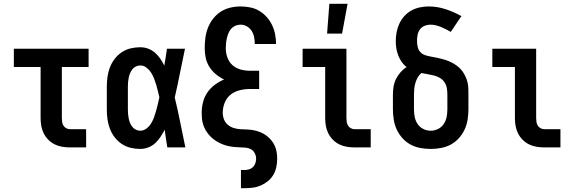

<svg xmlns="http://www.w3.org/2000/svg" viewBox="-20 -777 3040 1012"><path d="M349 0Q328 0 307.5 -3.5Q287 -7 268.5 -16Q250 -25 235 -40Q220 -55 210.5 -74Q201 -93 197.5 -113.5Q194 -134 194 -155V-424H53V-520H447V-424H306V-155Q306 -144 307.5 -134Q309 -124 314.5 -115Q320 -106 329.5 -101Q339 -96 349 -96H434V0Z M719 8Q694 8 668.5 2Q643 -4 621.5 -18.5Q600 -33 584 -54Q568 -75 559 -99Q550 -123 546.5 -148.5Q543 -174 543 -200V-320Q543 -346 546.5 -371.5Q550 -397 559 -421Q568 -445 584 -466Q600 -487 621.5 -501.5Q643 -516 668.5 -522Q694 -528 719 -528Q741 -528 761 -520.5Q781 -513 797 -499Q813 -485 825 -467.5Q837 -450 846 -431Q850 -454 853.5 -476Q857 -498 860 -520H955Q941 -456 928.5 -391.5Q916 -327 901 -263Q917 -198 930 -132Q943 -66 957 0H862Q858 -23 854.5 -46.5Q851 -70 848 -93Q838 -74 826 -55.5Q814 -37 798 -22.5Q782 -8 761.5 0Q741 8 719 8ZM719 -88Q737 -88 752 -99.5Q767 -111 776.5 -126.5Q786 -142 792 -159Q798 -176 803 -193.5Q808 -211 812 -228.5Q816 -246 820 -264Q816 -281 812 -298Q808 -315 803 -331.5Q798 -348 791.5 -364.5Q785 -381 775.5 -395.5Q766 -410 751.5 -421Q737 -432 719 -432Q707 -432 696 -426.5Q685 -421 677.5 -411.5Q670 -402 665.5 -391Q661 -380 658.5 -368Q656 -356 655 -344Q654 -332 654 -320V-200Q654 -188 655 -176Q656 -164 658.5 -152Q661 -140 665.5 -129Q670 -118 677.5 -108.5Q685 -99 696 -93.5Q707 -88 719 -88Z M1250 215V119H1270Q1282 119 1293.5 115.5Q1305 112 1313.5 103.5Q1322 95 1326 83Q1330 71 1330 60Q1330 44 1322.5 30Q1315 16 1301.5 9Q1288 2 1273 1Q1258 0 1242.5 -0.5Q1227 -1 1212 -2.5Q1197 -4 1182 -7.5Q1167 -11 1153 -16.5Q1139 -22 1126 -29.5Q1113 -37 1101 -47Q1089 -57 1079.5 -68.5Q1070 -80 1062.5 -93.5Q1055 -107 1050.5 -121.5Q1046 -136 1044.5 -151.5Q1043 -167 1043 -182Q1043 -210 1050 -238Q1057 -266 1073 -289.5Q1089 -313 1112 -330Q1135 -347 1161 -358Q1138 -369 1118 -385.5Q1098 -402 1084 -424Q1070 -446 1064.5 -471Q1059 -496 1059 -522Q1059 -550 1062.5 -577.5Q1066 -605 1076 -630.5Q1086 -656 1103 -678Q1120 -700 1143 -715Q1166 -730 1193 -736.5Q1220 -743 1248 -743Q1273 -743 1298.5 -738Q1324 -733 1346 -720Q1368 -707 1385.5 -687.5Q1403 -668 1414 -645Q1425 -622 1430 -596.5Q1435 -571 1435 -545H1323Q1323 -563 1319.5 -581Q1316 -599 1306.5 -614Q1297 -629 1281.5 -638Q1266 -647 1248 -647Q1234 -647 1221 -641.5Q1208 -636 1199 -626Q1190 -616 1184.5 -603Q1179 -590 1176 -577Q1173 -564 1171.5 -550Q1170 -536 1170 -523Q1170 -498 1178.5 -474Q1187 -450 1205.5 -433.5Q1224 -417 1248.5 -410.5Q1273 -404 1298 -404H1346V-308H1298Q1271 -308 1244 -301.5Q1217 -295 1196 -278.5Q1175 -262 1164.5 -236Q1154 -210 1154 -183Q1154 -165 1160.5 -148Q1167 -131 1180.5 -119.5Q1194 -108 1211.5 -102.5Q1229 -97 1246.5 -96Q1264 -95 1282 -94.5Q1300 -94 1317.5 -90.5Q1335 -87 1351.5 -80.5Q1368 -74 1382.5 -63.5Q1397 -53 1408.5 -39.5Q1420 -26 1427.5 -10Q1435 6 1438 24Q1441 42 1441 59Q1441 81 1436.5 103Q1432 125 1421 144Q1410 163 1393 177Q1376 191 1356 200Q1336 209 1314 212Q1292 215 1270 215Z M1704 -600 1716 -757H1812L1783 -600ZM1849 0Q1828 0 1807.5 -3.5Q1787 -7 1768.5 -16Q1750 -25 1735 -40Q1720 -55 1710.5 -74Q1701 -93 1697.5 -113.5Q1694 -134 1694 -155V-424H1575V-520H1806V-155Q1806 -144 1807.5 -134Q1809 -124 1814.5 -115Q1820 -106 1829.5 -101Q1839 -96 1849 -96H1934V0Z M2250 8Q2223 8 2195.5 3Q2168 -2 2144 -15Q2120 -28 2101.5 -48.5Q2083 -69 2071.5 -93.5Q2060 -118 2055.5 -145.5Q2051 -173 2051 -200V-279Q2051 -300 2054.5 -321Q2058 -342 2067.5 -361Q2077 -380 2091 -396Q2105 -412 2123 -424Q2108 -435 2097 -451Q2086 -467 2079 -485Q2072 -503 2069 -522Q2066 -541 2066 -560Q2066 -584 2070.5 -607.5Q2075 -631 2085 -652.5Q2095 -674 2111 -692Q2127 -710 2148 -721.5Q2169 -733 2192.5 -738Q2216 -743 2239 -743Q2285 -743 2329 -728.5Q2373 -714 2412 -692L2356 -609Q2344 -616 2331 -622.5Q2318 -629 2305 -634.5Q2292 -640 2278 -643.5Q2264 -647 2249 -647Q2233 -647 2218 -641Q2203 -635 2193.5 -622Q2184 -609 2181 -593Q2178 -577 2178 -561Q2178 -546 2181.5 -530Q2185 -514 2195.5 -502.5Q2206 -491 2221.5 -486Q2237 -481 2252.5 -478.5Q2268 -476 2283.5 -472.5Q2299 -469 2314.5 -465Q2330 -461 2344.5 -455Q2359 -449 2372.5 -441Q2386 -433 2398 -422.5Q2410 -412 2419 -399Q2428 -386 2434.5 -371.5Q2441 -357 2444.5 -341.5Q2448 -326 2448.5 -310.5Q2449 -295 2449 -279V-200Q2449 -173 2444.5 -145.5Q2440 -118 2428.5 -93.5Q2417 -69 2398.5 -48.5Q2380 -28 2356 -15Q2332 -2 2304.5 3Q2277 8 2250 8ZM2250 -88Q2270 -88 2288.5 -97Q2307 -106 2318.5 -123Q2330 -140 2334 -160Q2338 -180 2338 -200V-279Q2338 -296 2335 -313Q2332 -330 2322.5 -344Q2313 -358 2298.5 -366.5Q2284 -375 2267.5 -379Q2251 -383 2234.5 -386Q2218 -389 2201 -392Q2189 -382 2181.5 -368.5Q2174 -355 2169.5 -340Q2165 -325 2163.5 -309.5Q2162 -294 2162 -279V-200Q2162 -180 2166 -160Q2170 -140 2181.5 -123Q2193 -106 2211.5 -97Q2230 -88 2250 -88Z M2849 0Q2828 0 2807.5 -3.5Q2787 -7 2768.5 -16Q2750 -25 2735 -40Q2720 -55 2710.5 -74Q2701 -93 2697.5 -113.5Q2694 -134 2694 -155V-424H2575V-520H2806V-155Q2806 -144 2807.5 -134Q2809 -124 2814.5 -115Q2820 -106 2829.5 -101Q2839 -96 2849 -96H2934V0Z"/></svg>

Font: Iosevka Algr
Style: Bold
Weight: 700
Monospace: yes
Designer: Belleve Invis
Foundry: Belleve Invis
Version: Version 26.0.2; ttfautohint (v1.8.3)